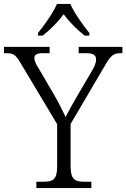

<svg xmlns="http://www.w3.org/2000/svg" viewBox="-28 -951 639 971"><path d="M164 -784V-771H188C232 -806 264 -839 294 -879C324 -839 356 -806 400 -771H424V-784C393 -822 347 -886 328 -931H260C241 -886 195 -822 164 -784ZM156 0H434V-32H399C352 -32 329 -42 329 -111V-324L503 -620C532 -670 546 -682 581 -682H591V-714H370V-682H408C445 -682 458 -671 458 -650C458 -636 452 -618 439 -596L361 -463C337 -421 315 -383 304 -359C288 -393 267 -435 243 -476L167 -606C156 -623 146 -641 146 -657C146 -671 152 -682 188 -682H223V-714H-8V-682H3C42 -682 52 -672 75 -634L261 -323V-109C261 -41 238 -32 191 -32H156Z"/></svg>

Font: Noto Serif Ethiopic Light
Style: Regular
Weight: 300
Designer: Monotype Design Team
Foundry: Monotype Imaging Inc.
Version: Version 2.102